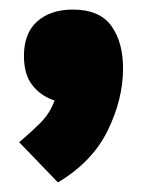

<svg xmlns="http://www.w3.org/2000/svg" viewBox="-20 -221 297 401"><path d="M101 160 20 76 26 71Q45 55 64.5 35.5Q84 16 94 -11Q66 -20 48 -42.5Q30 -65 30 -104Q30 -152 58 -176.5Q86 -201 132 -201Q188 -201 212.5 -167Q237 -133 237 -78Q237 -14 205 51.5Q173 117 101 160Z"/></svg>

Font: Braah One
Style: Regular
Weight: 400
Designer: Ashish Kumar
Foundry: Ashish Kumar
Version: Version 1.001; ttfautohint (v1.8.4.7-5d5b);gftools[0.9.29]